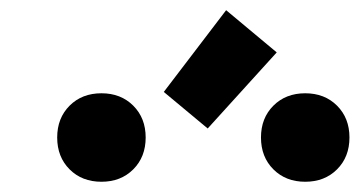

<svg xmlns="http://www.w3.org/2000/svg" viewBox="-20 -1051 707 373"><path d="M517.6 -949.2 383.5 -801.4 298.2 -872.4 419.3 -1031.2ZM511.1 -845.7Q535.2 -869.8 572.9 -869.8Q610.7 -869.8 634.8 -845.7Q658.9 -821.6 658.9 -783.9Q658.9 -746.1 634.8 -722Q610.7 -697.9 572.9 -697.9Q535.2 -697.9 511.1 -722Q487 -746.1 487 -783.9Q487 -821.6 511.1 -845.7ZM115.2 -845.7Q139.3 -869.8 177.1 -869.8Q214.8 -869.8 238.9 -845.7Q263 -821.6 263 -783.9Q263 -746.1 238.9 -722Q214.8 -697.9 177.1 -697.9Q139.3 -697.9 115.2 -722Q91.1 -746.1 91.1 -783.9Q91.1 -821.6 115.2 -845.7Z"/></svg>

Font: Monoid
Style: Bold
Weight: 700
Width: 4
Designer: Andreas Larsen (@larsenwork)
Version: Version 0.61